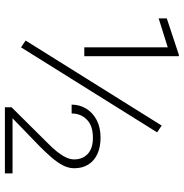

<svg xmlns="http://www.w3.org/2000/svg" viewBox="-3 -747 750 784"><g transform="rotate(90 372.0 -355.0)"><path d="M520.5 -621.6 173.3 -65.9 145.5 -84.5 492.7 -640.1ZM209.5 -710.4V-324.2H173.3V-665L55.2 -627.9V-661.1L204.1 -710.4ZM688 -31.2V0H418V-27.3L559.1 -169.4Q585 -194.3 600.6 -214.6Q616.2 -234.9 623.5 -251.2Q630.9 -267.6 630.9 -282.7Q630.9 -317.4 608.4 -338.4Q585.9 -359.4 542.5 -359.4Q493.7 -359.4 468.5 -334.7Q443.4 -310.1 443.4 -272.5H407.2Q407.2 -304.7 423.3 -331.5Q439.5 -358.4 469.7 -374.5Q500 -390.6 542 -390.6Q580.1 -390.6 608.2 -377.9Q636.2 -365.2 651.6 -341.1Q667 -316.9 667 -283.2Q667 -258.8 654.5 -235.6Q642.1 -212.4 622.1 -189.5Q602.1 -166.5 578.6 -143.1L462.9 -31.2Z"/></g></svg>

Font: Roboto ExtraLight
Style: Regular
Weight: 250
Designer: Christian Robertson
Foundry: Google
Version: Version 3.009; 2024